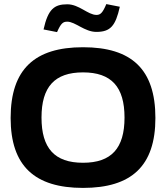

<svg xmlns="http://www.w3.org/2000/svg" viewBox="-20 -910 812 939"><path d="M386 9C150 9 32 -98 32 -333C32 -572 150 -679 386 -679C623 -679 740 -572 740 -333C740 -98 623 9 386 9ZM183 -335C183 -185 247 -114 386 -114C525 -114 589 -185 589 -335C589 -485 525 -556 386 -556C247 -556 183 -485 183 -335ZM193 -766 259 -753C278 -796 288 -804 309 -804C348 -804 394 -754 451 -754C520 -754 545 -783 566 -877L500 -890C482 -847 471 -837 452 -837C410 -837 367 -889 309 -889C245 -889 215 -865 193 -766Z"/></svg>

Font: LT Wave Bold
Style: Regular
Weight: 700
Designer: Daniel Lyons
Version: Version 2.5 (Glyphs App)